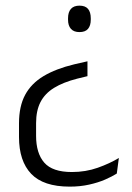

<svg xmlns="http://www.w3.org/2000/svg" viewBox="-20 -516 481 697"><path d="M297.5 -293.5V-239.5L260.5 -230.5Q209.5 -217.5 176.2 -197Q143 -176.5 127 -145.5Q111 -114.5 111 -69V-23Q111 40.5 140.8 74.5Q170.5 108.5 241 108.5Q291 108.5 334.8 93Q378.5 77.5 411.5 57.5L404 114Q387.5 124.5 361.8 135.8Q336 147 303.5 154.2Q271 161.5 233 161.5Q137.5 161.5 93.2 115Q49 68.5 49 -18.5V-68.5Q49 -130 71.2 -171.5Q93.5 -213 138.2 -239.8Q183 -266.5 249.5 -282.5ZM268.5 -495.5Q289.5 -495.5 299.5 -483.8Q309.5 -472 309.5 -449.5V-444.5Q309.5 -423 299.5 -411.2Q289.5 -399.5 268.5 -399.5Q248 -399.5 237.5 -411.2Q227 -423 227 -444.5V-449.5Q227 -472 237.5 -483.8Q248 -495.5 268.5 -495.5Z"/></svg>

Font: Anek Bangla Light
Style: Regular
Weight: 300
Designer: Sulekha Rajkumar (Bangla), Yesha Goshar (Latin)
Foundry: Ek Type
Version: Version 1.003